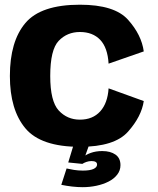

<svg xmlns="http://www.w3.org/2000/svg" viewBox="-20 -618 672 816"><path d="M319.5 6Q467 6 524.2 -58.5Q581.5 -123 591 -188.5L441.5 -242.5Q437.5 -179.5 405.8 -144.5Q374 -109.5 319.5 -109.5Q265.5 -109.5 229.5 -148.5Q193.5 -187.5 193.5 -295Q193.5 -407 229.5 -444.5Q265.5 -482 319.5 -482Q374 -482 405.8 -448.8Q437.5 -415.5 441.5 -347.5L591 -399.5Q581.5 -470 524.2 -534Q467 -598 319.5 -598Q153.5 -598 87.8 -520Q22 -442 22 -295Q22 -151.5 87.8 -72.8Q153.5 6 319.5 6ZM331.5 177.5Q361 177.5 389.5 171.5Q418 165.5 441.2 153.8Q464.5 142 478.2 124.2Q492 106.5 492 84Q492 54 470.8 39Q449.5 24 414.5 24Q387.5 24 365.8 31.8Q344 39.5 333 50.5L330 78.5Q336.5 74 347.2 70.2Q358 66.5 368.5 66.5Q380 66.5 386.2 70Q392.5 73.5 392.5 81.5Q392.5 93 377.5 100Q362.5 107 332 107Q312 107 293.8 104Q275.5 101 263 98L240.5 167.5Q262.5 172 286.2 174.8Q310 177.5 331.5 177.5ZM330 78.5 358 0H292L270 72.5Z"/></svg>

Font: Anybody UltraCondensed Thin
Style: Bold
Weight: 700
Version: Version 1.111